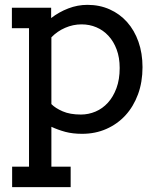

<svg xmlns="http://www.w3.org/2000/svg" viewBox="-20 -538 650 788"><path d="M314.9 -438Q279.8 -438 247.3 -423.8Q214.8 -409.7 190.9 -384.8V-110.8Q207 -94.2 237.1 -81.1Q267.1 -67.9 312 -67.9Q343.3 -67.9 372.1 -80.1Q400.9 -92.3 422.9 -116.5Q444.8 -140.6 458 -176.3Q471.2 -211.9 471.2 -258.8Q471.2 -301.8 458.7 -335Q446.3 -368.2 425 -391.1Q403.8 -414.1 375.5 -426Q347.2 -438 314.9 -438ZM28.8 -506.3H189.9V-463.9Q222.2 -488.8 260.3 -503.4Q298.3 -518.1 338.9 -518.1Q388.7 -518.1 430.2 -499.5Q471.7 -481 501.7 -447.3Q531.7 -413.6 548.3 -366.5Q564.9 -319.3 564.9 -262.2Q564.9 -201.2 546.4 -150.9Q527.8 -100.6 494.9 -64.7Q461.9 -28.8 416.5 -8.8Q371.1 11.2 316.9 11.2Q278.3 11.2 248.3 3.2Q218.3 -4.9 190.9 -17.6V146H270V230H29.8V146H99.1V-422.4H28.8Z"/></svg>

Font: Twentytwelve Slab
Style: TwentytwelveSlab
Weight: 400
Designer: Domenico Catapano
Version: Version 1.00 2012